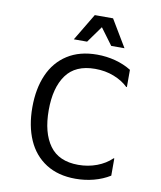

<svg xmlns="http://www.w3.org/2000/svg" viewBox="-99 -1007 919 1097"><g transform="rotate(10 360.0 -458.0)"><path d="M101 -348Q101 -456 136.5 -537Q172 -618 242.5 -663Q313 -708 414 -708Q469 -708 520 -694.5Q571 -681 613 -655V-555H609Q576 -587 526 -606.5Q476 -626 417 -626Q303 -626 249.5 -552Q196 -478 196 -348Q196 -217 249.5 -143Q303 -69 416 -69Q473 -69 523.5 -88Q574 -107 609 -141H613V-41Q571 -15 520 -1.5Q469 12 414 12Q313 12 242.5 -33Q172 -78 136.5 -159Q101 -240 101 -348ZM361 -928H467L561 -771H484L413 -867L344 -771H267Z"/></g></svg>

Font: AmikoRegular
Style: Regular
Weight: 400
Designer: Pablo Impallari, Rodrigo Fuenzalida, Andres Torresi
Foundry: Impallari Type
Version: Version 1.000; ttfautohint (v1.3)